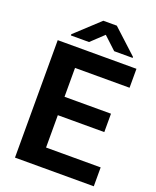

<svg xmlns="http://www.w3.org/2000/svg" viewBox="-163 -998 888 1092"><g transform="rotate(20 281.0 -451.5)"><path d="M540.5 -114.3V0H63.5V-710.9H540V-596.2H210V-421.4H491.2V-310.1H210V-114.3ZM351.1 -903.3 498.5 -767.6V-761.7H386.7L310.1 -833L234.4 -761.7H124.5V-769L269.5 -903.3Z"/></g></svg>

Font: Vazirmatn FD
Style: Bold
Weight: 700
Designer: Saber Rastikerdar
Foundry: Saber Rastikerdar
Version: Version 33.001